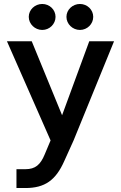

<svg xmlns="http://www.w3.org/2000/svg" viewBox="-20 -708 610 968"><path d="M63 240H108C206 240 261 201 304 104L351 0L555 -500H430L293 -127L140 -500H15L235 0L206 69C184 123 158 145 108 145H63ZM193 -688C156 -688 125 -659 125 -623C125 -587 156 -557 193 -557C230 -557 260 -587 260 -623C260 -659 230 -688 193 -688ZM383 -688C346 -688 315 -659 315 -623C315 -587 346 -557 383 -557C420 -557 450 -587 450 -623C450 -659 420 -688 383 -688Z"/></svg>

Font: Goli Medium
Style: Regular
Weight: 500
Designer: jaikishan Patel
Foundry: MagicType
Version: Version 1.000;Glyphs 3.2 (3242)